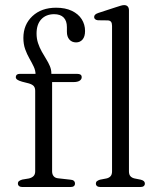

<svg xmlns="http://www.w3.org/2000/svg" viewBox="-20 -752 634 772"><path d="M189.5 -63Q189.5 -51 195.8 -43.5Q202 -36 214.5 -35L263.5 -29.5Q272.5 -29 277 -24.8Q281.5 -20.5 281.5 -14Q281.5 0 263 0H70Q61.5 0 56.8 -3.8Q52 -7.5 52 -14Q52 -20.5 56.5 -24Q61 -27.5 69.5 -30L96.5 -34.5Q108.5 -37.5 115 -44.2Q121.5 -51 121.5 -63V-386.5Q121.5 -398.5 116.2 -405.2Q111 -412 96.5 -416.5L69 -423.5Q55 -427.5 49.2 -431.8Q43.5 -436 43.5 -442Q43.5 -448 47.5 -451.5Q51.5 -455 59 -455H141L123 -433.5V-452Q123 -468.5 115.5 -484.2Q108 -500 98.2 -517Q88.5 -534 81.2 -554.2Q74 -574.5 74 -599.5Q74 -653 110.2 -687Q146.5 -721 205.5 -721Q242.5 -721 268.8 -708.5Q295 -696 308.5 -674.8Q322 -653.5 322 -627.5Q322 -605 312 -593.2Q302 -581.5 286 -581.5Q269 -581.5 259 -593Q249 -604.5 249 -624V-643Q249 -668 236 -681.5Q223 -695 197 -695Q164.5 -694.5 145.8 -674.2Q127 -654 127 -617Q127 -596.5 133 -578.5Q139 -560.5 147.8 -544.8Q156.5 -529 165.5 -514.8Q174.5 -500.5 180.5 -486.2Q186.5 -472 186.5 -457V-438L175 -455H290.5Q299.5 -455 304 -451.8Q308.5 -448.5 308.5 -441.5Q308.5 -433 300.2 -427.5Q292 -422 275 -422H189.5ZM498.5 -710.5V-63Q498.5 -50.5 504.2 -43.8Q510 -37 521 -34.5L546 -29.5Q554 -27.5 558.2 -23.8Q562.5 -20 562.5 -14Q562.5 -7.5 558 -3.8Q553.5 0 544 0H384Q375 0 370.2 -3.8Q365.5 -7.5 365.5 -14Q365.5 -20 369.8 -23.5Q374 -27 382 -29.5L408 -34.5Q419 -37 424.8 -43.8Q430.5 -50.5 430.5 -63V-648Q430.5 -659 426.5 -664.2Q422.5 -669.5 413.5 -670L373.5 -670.5Q366 -671.5 362.2 -675Q358.5 -678.5 358.5 -683.5Q358.5 -689 362.5 -693Q366.5 -697 375.5 -700L446 -723Q457 -726.5 465.2 -729Q473.5 -731.5 479 -731.5Q488.5 -731.5 493.5 -726Q498.5 -720.5 498.5 -710.5Z"/></svg>

Font: Fraunces 48pt Soft Wonky Light
Style: Regular
Weight: 300
Version: Version 1.000;[b76b70a41]